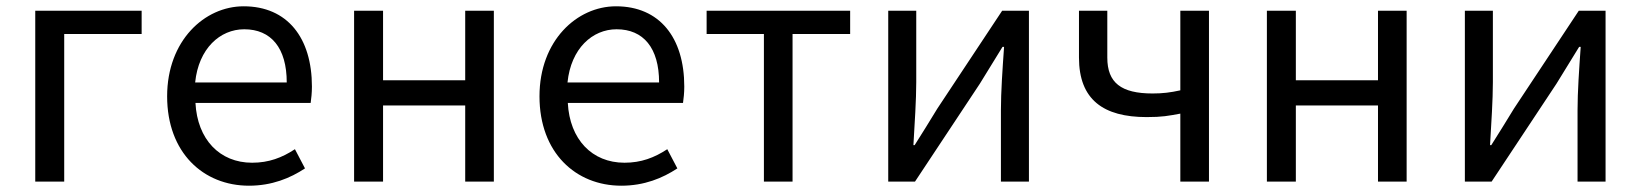

<svg xmlns="http://www.w3.org/2000/svg" viewBox="-20 -577 5213 610"><path d="M92 0H184V-469H430V-543H92Z M771 13C844 13 902 -11 949 -42L917 -103C876 -76 834 -60 781 -60C678 -60 607 -134 601 -250H967C969 -264 971 -282 971 -302C971 -457 893 -557 754 -557C630 -557 511 -448 511 -271C511 -92 626 13 771 13ZM600 -315C611 -423 679 -484 756 -484C841 -484 891 -425 891 -315Z M1105 0H1197V-242H1458V0H1549V-543H1458V-322H1197V-543H1105Z M1954 13C2027 13 2085 -11 2132 -42L2100 -103C2059 -76 2017 -60 1964 -60C1861 -60 1790 -134 1784 -250H2150C2152 -264 2154 -282 2154 -302C2154 -457 2076 -557 1937 -557C1813 -557 1694 -448 1694 -271C1694 -92 1809 13 1954 13ZM1783 -315C1794 -423 1862 -484 1939 -484C2024 -484 2074 -425 2074 -315Z M2407 0H2498V-469H2681V-543H2225V-469H2407Z M2802 0H2887L3093 -311C3113 -344 3144 -394 3165 -428H3170C3165 -357 3160 -285 3160 -227V0H3249V-543H3164L2958 -232C2938 -199 2907 -149 2886 -116H2882C2886 -186 2891 -259 2891 -316V-543H2802Z M3730 0H3821V-543H3730V-290C3698 -283 3674 -280 3642 -280C3542 -280 3498 -314 3498 -394V-543H3408V-394C3408 -260 3486 -205 3623 -205C3673 -205 3692 -209 3730 -216Z M4005 0H4097V-242H4358V0H4449V-543H4358V-322H4097V-543H4005Z M4634 0H4719L4925 -311C4945 -344 4976 -394 4997 -428H5002C4997 -357 4992 -285 4992 -227V0H5081V-543H4996L4790 -232C4770 -199 4739 -149 4718 -116H4714C4718 -186 4723 -259 4723 -316V-543H4634Z"/></svg>

Font: Noto Sans CJK JP
Style: Regular
Weight: 400
Designer: Ryoko NISHIZUKA 西塚涼子 (kana, bopomofo & ideographs); Paul D. Hunt (Latin, Greek & Cyrillic); Sandoll Communications 산돌커뮤니
Foundry: Adobe
Version: Version 2.004;hotconv 1.0.118;makeotfexe 2.5.65603